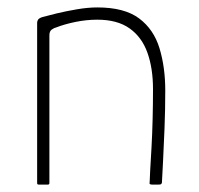

<svg xmlns="http://www.w3.org/2000/svg" viewBox="-20 -497 537 517"><path d="M84 0Q80 0 80 -4Q80 -112 80 -220Q80 -328 80 -436Q80 -440 82.5 -444Q85 -448 94 -451Q108 -455 133 -461Q158 -467 187.5 -472Q217 -477 242 -477Q315 -477 354.5 -447.5Q394 -418 409.5 -367Q425 -316 425 -253Q425 -202 423 -151.5Q421 -101 419 -62Q417 -23 416 -5Q415 -2 413.5 -1Q412 0 407 0H389Q385 0 383.5 -1.5Q382 -3 383 -7Q383 -15 384.5 -40Q386 -65 388 -100.5Q390 -136 391 -177Q392 -218 392 -257Q392 -313 377 -355Q362 -397 329 -420.5Q296 -444 242 -444Q213 -444 183.5 -438Q154 -432 131 -423Q126 -422 119.5 -417.5Q113 -413 113 -402Q113 -336 113 -269.5Q113 -203 113 -136.5Q113 -70 113 -4Q113 0 109 0Z"/></svg>

Font: Glory Thin Thin
Style: Regular
Weight: 250
Version: Version 1.011